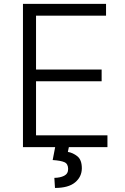

<svg xmlns="http://www.w3.org/2000/svg" viewBox="-20 -747 633 975"><path d="M96.6 0V-727.3H518.5V-667.6H163V-393.8H496.1V-334.2H163V-59.7H525.6V0ZM260.7 -2.8H330.3L324.6 24.5Q349.8 28.4 372.7 46.5Q395.6 64.6 395.6 108Q395.2 150.9 361.3 179.2Q327.4 207.4 259.2 207.4L256 156.2Q285.2 155.9 305.8 145.6Q326.3 135.3 326 110.4Q325.6 84.9 307.4 76.7Q289.1 68.5 247.5 65.7Z"/></svg>

Font: Inter UI Light
Style: Regular
Weight: 300
Designer: Rasmus Andersson
Foundry: rsms
Version: 3.2;8d6f07862